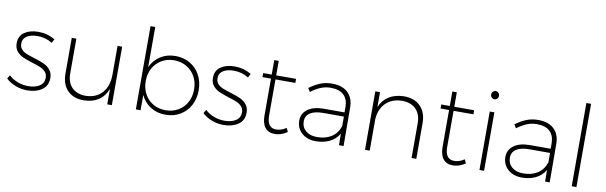

<svg xmlns="http://www.w3.org/2000/svg" viewBox="-48 -1213 5318 1685"><g transform="rotate(10 2611.0 -370.5)"><path d="M226 -484Q168 -484 132 -461.5Q96 -439 96 -394Q96 -364 114 -344Q132 -324 159 -313Q186 -302 232 -288Q287 -271 320 -256Q353 -241 376.5 -213Q400 -185 400 -139Q400 -70 348 -34.5Q296 1 219 1Q164 1 114 -18Q64 -37 28 -71L47 -103Q81 -71 126.5 -54Q172 -37 221 -37Q281 -37 320.5 -62Q360 -87 360 -135Q360 -167 341.5 -187.5Q323 -208 295 -220Q267 -232 220 -246Q166 -263 134 -277.5Q102 -292 79 -319.5Q56 -347 56 -391Q56 -456 104.5 -489Q153 -522 227 -522Q309 -522 376 -481L358 -447Q300 -484 226 -484Z M973 -521V0H932V-139Q907 -71 853.5 -35.5Q800 0 723 1Q629 1 576.5 -53Q524 -107 524 -203V-521H565V-211Q565 -131 609 -86Q653 -41 732 -41Q826 -43 879 -103Q932 -163 932 -266V-521Z M1701 -260Q1701 -185 1669 -125.5Q1637 -66 1580 -32.5Q1523 1 1450 1Q1374 1 1316.5 -35.5Q1259 -72 1229 -136V0H1187V-742H1229V-384Q1259 -449 1316.5 -485.5Q1374 -522 1450 -522Q1522 -522 1579.5 -488.5Q1637 -455 1669 -395.5Q1701 -336 1701 -260ZM1660 -260Q1660 -324 1632.5 -374.5Q1605 -425 1555.5 -454Q1506 -483 1444 -483Q1382 -483 1333 -454Q1284 -425 1256.5 -374.5Q1229 -324 1229 -260Q1229 -196 1256.5 -145.5Q1284 -95 1333 -66.5Q1382 -38 1444 -38Q1506 -38 1555.5 -66.5Q1605 -95 1632.5 -145.5Q1660 -196 1660 -260Z M1975 -484Q1917 -484 1881 -461.5Q1845 -439 1845 -394Q1845 -364 1863 -344Q1881 -324 1908 -313Q1935 -302 1981 -288Q2036 -271 2069 -256Q2102 -241 2125.5 -213Q2149 -185 2149 -139Q2149 -70 2097 -34.5Q2045 1 1968 1Q1913 1 1863 -18Q1813 -37 1777 -71L1796 -103Q1830 -71 1875.5 -54Q1921 -37 1970 -37Q2030 -37 2069.5 -62Q2109 -87 2109 -135Q2109 -167 2090.5 -187.5Q2072 -208 2044 -220Q2016 -232 1969 -246Q1915 -263 1883 -277.5Q1851 -292 1828 -319.5Q1805 -347 1805 -391Q1805 -456 1853.5 -489Q1902 -522 1976 -522Q2058 -522 2125 -481L2107 -447Q2049 -484 1975 -484Z M2535 -36Q2480 1 2424 1Q2368 1 2338 -35.5Q2308 -72 2308 -144V-472H2232V-508H2308V-637H2348V-508H2525V-472H2348V-149Q2348 -40 2429 -40Q2475 -40 2519 -70Z M2997 0 2996 -103Q2964 -50 2910.5 -24.5Q2857 1 2788 1Q2737 1 2698 -19Q2659 -39 2637.5 -73.5Q2616 -108 2616 -152Q2616 -217 2668 -254.5Q2720 -292 2810 -292H2995V-343Q2994 -410 2955 -447Q2916 -484 2839 -484Q2792 -484 2750 -466.5Q2708 -449 2664 -416L2644 -448Q2695 -485 2742 -503.5Q2789 -522 2845 -522Q2936 -522 2985.5 -475Q3035 -428 3036 -346L3038 0ZM2996 -170V-255H2814Q2737 -255 2696.5 -229Q2656 -203 2656 -153Q2656 -101 2693.5 -69Q2731 -37 2794 -37Q2869 -37 2921 -70Q2973 -103 2996 -170Z M3686 -318V0H3644V-310Q3644 -390 3599 -435Q3554 -480 3474 -480Q3385 -478 3331.5 -425.5Q3278 -373 3271 -282V0H3229V-521H3271V-388Q3297 -452 3351.5 -486Q3406 -520 3484 -522Q3579 -522 3632.5 -467.5Q3686 -413 3686 -318Z M4122 -36Q4067 1 4011 1Q3955 1 3925 -35.5Q3895 -72 3895 -144V-472H3819V-508H3895V-637H3935V-508H4112V-472H3935V-149Q3935 -40 4016 -40Q4062 -40 4106 -70Z M4249 -521H4290V0H4249ZM4305 -671Q4305 -655 4294.5 -644.5Q4284 -634 4270 -634Q4256 -634 4245.5 -644.5Q4235 -655 4235 -671Q4235 -686 4245.5 -696.5Q4256 -707 4270 -707Q4284 -707 4294.5 -696.5Q4305 -686 4305 -671Z M4834 0 4833 -103Q4801 -50 4747.5 -24.5Q4694 1 4625 1Q4574 1 4535 -19Q4496 -39 4474.5 -73.5Q4453 -108 4453 -152Q4453 -217 4505 -254.5Q4557 -292 4647 -292H4832V-343Q4831 -410 4792 -447Q4753 -484 4676 -484Q4629 -484 4587 -466.5Q4545 -449 4501 -416L4481 -448Q4532 -485 4579 -503.5Q4626 -522 4682 -522Q4773 -522 4822.5 -475Q4872 -428 4873 -346L4875 0ZM4833 -170V-255H4651Q4574 -255 4533.5 -229Q4493 -203 4493 -153Q4493 -101 4530.5 -69Q4568 -37 4631 -37Q4706 -37 4758 -70Q4810 -103 4833 -170Z M5071 -742H5113V0H5071Z"/></g></svg>

Font: Montserrat arm2 ExtraLight
Style: Regular
Weight: 275
Designer: Julieta Ulanovsky
Foundry: Julieta Ulanovsky
Version: Version 6.000